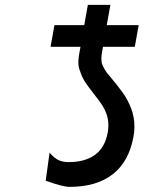

<svg xmlns="http://www.w3.org/2000/svg" viewBox="-20 -740 640 767"><path d="M254.5 -92.5Q320.5 -92.5 360.2 -122Q400 -151.5 410.5 -211.5Q413 -228 413 -239.5Q413 -264 405.2 -285Q397.5 -306 386.2 -322.8Q375 -339.5 356 -363.5Q334 -391.5 320.8 -411.2Q307.5 -431 300 -455.5Q293 -471.5 293 -490.5Q293 -502 295.2 -516.8Q297.5 -531.5 298.5 -536.5L301.5 -553H182L197.5 -639.5H316.5L331 -720.5H421L406.5 -639.5H534L518.5 -553H391.5L387.5 -530.5Q385 -517.5 385 -504.5Q385 -490.5 389.5 -479.5Q394 -468.5 406 -450.5L418.5 -435.5Q450.5 -397.5 470.2 -370Q490 -342.5 503.5 -308Q517 -273.5 517 -234.5Q517 -214.5 513.5 -195.5Q495.5 -94.5 430.5 -44Q365.5 6.5 258.5 6.5Q244 6.5 221 0.5Q198 -5.5 162.5 -18L178 -130Q198 -107.5 214.5 -100Q231 -92.5 254.5 -92.5Z"/></svg>

Font: JuliaMono Italic
Style: Regular
Weight: 400
Italic angle: -9°
Monospace: yes
Designer: cormullion
Foundry: corm
Version: Version 0.049; ttfautohint (v1.8.4)